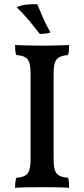

<svg xmlns="http://www.w3.org/2000/svg" viewBox="-20 -894 402 917"><path d="M126 -540Q126 -576 120 -594.5Q114 -613 99.5 -621Q85 -629 58 -631Q54 -640 53 -652.5Q52 -665 52 -679Q71 -678 92.5 -677.5Q114 -677 137.5 -676.5Q161 -676 182 -676Q204 -676 226 -676.5Q248 -677 269 -677.5Q290 -678 310 -679Q310 -665 309 -652.5Q308 -640 305 -631Q279 -629 263.5 -621Q248 -613 242 -594.5Q236 -576 236 -540V-136Q236 -101 242 -82Q248 -63 263.5 -55Q279 -47 305 -45Q308 -37 309 -24.5Q310 -12 310 3Q282 1 249 0.5Q216 0 184 0Q151 0 115 0.5Q79 1 52 3Q52 -12 53.5 -24.5Q55 -37 58 -45Q85 -47 99.5 -55Q114 -63 120 -82Q126 -101 126 -136ZM170 -732Q140 -771 114 -801.5Q88 -832 60 -859Q79 -869 106 -872Q133 -875 158 -874Q171 -843 186 -808Q201 -773 221 -739Q210 -735 198 -733.5Q186 -732 170 -732Z"/></svg>

Font: Vollkorn Medium
Style: Regular
Weight: 500
Designer: Friedrich Althausen
Foundry: Friedrich Althausen
Version: Version 5.000